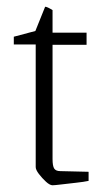

<svg xmlns="http://www.w3.org/2000/svg" viewBox="-20 -540 309 570"><path d="M136 10Q128 10 116.5 -0.5Q105 -11 95.5 -23.5Q86 -36 86 -44V-408H21V-431L85 -448L114 -520Q120 -520 136 -510V-443H237V-407H136V-68Q136 -47 141 -39.5Q146 -32 159 -32L243 -30V-3Q229 0 206 2.5Q183 5 162.5 7.5Q142 10 136 10Z"/></svg>

Font: Grenze Gotisch ExtraLight
Style: Regular
Weight: 200
Designer: Renata Polastri
Foundry: Omnibus-Type
Version: Version 1.001